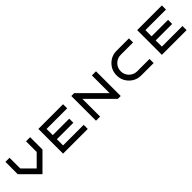

<svg xmlns="http://www.w3.org/2000/svg" viewBox="439 -2436 4122 4122"><g transform="rotate(-45 2500.0 -375.0)"><path d="M125 -750H250V-425.8L500 -175.8L750 -425.8V-750H875V-375L500 0L125 -375Z M1250 -125H1875V0H1125V-750H1875V-625H1250V-437.5H1750V-312.5H1250Z M2250 -537.1V0H2125V-750H2212.9L2750 -212.9V-750H2875V0H2787.1Z M3500 -750H3875V-625H3500Q3396.5 -625 3323.2 -551.8Q3250 -478.5 3250 -375Q3250 -271.5 3323.2 -198.2Q3396.5 -125 3500 -125H3875V0H3500Q3343.8 0 3234.4 -109.4Q3125 -218.8 3125 -375Q3125 -531.2 3234.4 -640.6Q3343.8 -750 3500 -750Z M4250 -125H4875V0H4125V-750H4875V-625H4250V-437.5H4750V-312.5H4250Z"/></g></svg>

Font: Xanmono
Style: Regular
Weight: 400
Designer: GGBotNet
Foundry: GGBotNet
Version: 1.00